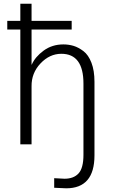

<svg xmlns="http://www.w3.org/2000/svg" viewBox="-20 -766 602 1019"><path d="M18.6 -609.4V-655.3H87.9V-746.1H147.5V-655.3H360.4V-609.4H147.5V-422.9H148.4Q167 -464.8 211.9 -497.6Q256.8 -530.3 316.4 -530.3Q344.7 -530.3 370.6 -522.5Q396.5 -514.6 422.9 -494.6Q449.2 -474.6 465.3 -433.1Q481.4 -391.6 481.4 -332V58.6Q481.4 233.4 331.1 233.4Q326.2 233.4 267.6 230.5V179.7Q317.4 182.6 322.3 182.6Q371.1 182.6 397 154.3Q422.9 126 422.9 55.7V-322.3Q422.9 -480.5 305.7 -480.5Q243.2 -480.5 194.8 -429.2Q146.5 -377.9 147.5 -307.6V0H87.9V-609.4Z"/></svg>

Font: Gothic A1 Light
Style: Regular
Weight: 300
Version: Version 2.50